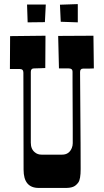

<svg xmlns="http://www.w3.org/2000/svg" viewBox="-20 -926 511 946"><path d="M96.2 -89.8 95.2 -567.9Q95.2 -585.9 78.1 -585.9H28.8L29.8 -748L204.1 -750L203.1 -590.8Q189.5 -590.3 178.7 -589.8Q157.7 -588.9 147 -588.9Q131.8 -588.9 131.8 -571.8V-223.1Q131.8 -191.4 151.4 -175.8Q165 -164.1 184.1 -164.1H286.1Q320.8 -164.1 334 -197.3Q338.4 -208.5 338.4 -220.2V-293.9L337.4 -518.6V-573.2Q337.4 -588.9 318.4 -588.9H270.5L266.6 -749L440.4 -750L442.4 -588.9Q430.7 -588.4 421.1 -588.1Q411.6 -587.9 402.3 -587.9H389.2Q374.5 -587.9 374.5 -570.8L377 -218.8L377.4 -92.8Q377.4 -43 366 -27.1Q354.5 -11.2 340.3 -5.6Q326.2 0 304.2 0H170.9Q96.2 0 96.2 -89.8ZM205.6 -903.8 201.2 -816.9 116.2 -815.9 113.3 -903.8ZM363.3 -905.8V-815.9L279.3 -818.8L275.4 -902.8Z"/></svg>

Font: Smokum
Style: Regular
Weight: 400
Designer: Astigmatic (AOETI)
Foundry: Astigmatic (AOETI)
Version: Version 1.001